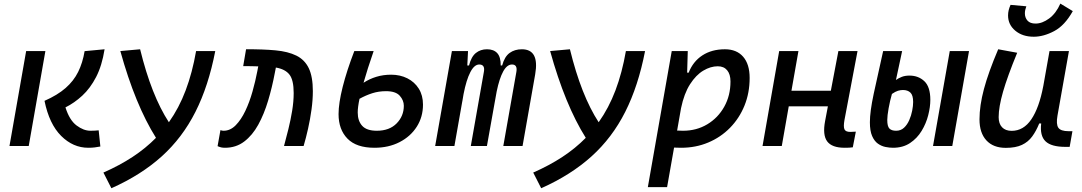

<svg xmlns="http://www.w3.org/2000/svg" viewBox="-20 -796 5899 1047"><path d="M461.4 9.8Q378.4 9.8 313.5 -54.9Q248.5 -119.6 222.7 -246.1Q293.5 -277.3 337.6 -315.9Q381.8 -354.5 406.2 -403.8Q430.7 -453.1 441.4 -517.1L550.3 -527.3Q536.1 -438 504.2 -376.2Q472.2 -314.5 428.7 -274.4Q385.3 -234.4 336.9 -210.4Q358.9 -140.6 397.5 -111.8Q436 -83 473.1 -83Q489.3 -83 498.3 -83.7Q507.3 -84.5 518.1 -85.4L527.3 2.9Q512.2 5.9 496.8 7.8Q481.4 9.8 461.4 9.8ZM31.7 0 122.6 -517.6H227.5L136.7 0Z M587.4 230.5 543.9 145Q631.8 106.4 703.1 59.6Q774.4 12.7 830.6 -44.4Q717.3 -224.6 636.2 -517.6L744.1 -527.3Q805.7 -275.4 900.9 -129.4Q956.1 -207 992.4 -303.2Q1028.8 -399.4 1049.3 -517.6H1153.8Q1117.2 -327.6 1045.9 -186.3Q974.6 -44.9 862.1 56.6Q749.5 158.2 587.4 230.5Z M1528.8 0Q1540.5 -43 1552.7 -92.3Q1564.9 -141.6 1573.2 -192.1Q1581.5 -242.7 1581.5 -288.6Q1581.5 -359.9 1558.3 -389.4Q1535.2 -418.9 1484.4 -427.7L1478.5 -397.9Q1463.9 -319.8 1441.9 -246.6Q1419.9 -173.3 1388.2 -115.7Q1356.4 -58.1 1311.8 -24.2Q1267.1 9.8 1207 9.8Q1196.3 9.8 1187.5 8.1Q1178.7 6.3 1166.5 1L1182.1 -86.4Q1189.5 -84.5 1191.4 -83.7Q1193.4 -83 1199.2 -83Q1235.8 -83 1265.4 -113Q1294.9 -143.1 1317.9 -191.4Q1340.8 -239.7 1356.9 -296.9Q1373 -354 1383.3 -408.2L1388.2 -434.1Q1379.4 -434.6 1369.9 -434.6Q1360.4 -434.6 1350.6 -435.1Q1340.3 -435.1 1329.1 -435.3Q1317.9 -435.5 1306.2 -435.5L1321.8 -527.3Q1414.1 -527.8 1482.4 -521.5Q1550.8 -515.1 1596.2 -492.7Q1641.6 -470.2 1663.8 -424.1Q1686 -377.9 1686 -298.8Q1686 -251.5 1678.7 -198.5Q1671.4 -145.5 1659.9 -94.2Q1648.4 -43 1635.7 0Z M2022 9.8Q1923.3 9.8 1874.8 -40Q1826.2 -89.8 1826.2 -173.8Q1826.2 -232.4 1848.6 -321.8Q1871.1 -411.1 1912.1 -517.6H2017.6Q2000.5 -468.3 1986.6 -424.8Q1972.7 -381.3 1962.4 -344.7Q1994.6 -365.7 2032.2 -377.2Q2069.8 -388.7 2112.8 -388.7Q2162.1 -388.7 2201.4 -368.9Q2240.7 -349.1 2263.7 -312.5Q2286.6 -275.9 2286.6 -225.6Q2286.6 -158.2 2252.7 -105Q2218.8 -51.8 2158.9 -21Q2099.1 9.8 2022 9.8ZM1940.4 -257.3Q1930.7 -211.4 1930.7 -182.6Q1930.7 -136.7 1955.1 -109.9Q1979.5 -83 2034.7 -83Q2103.5 -83 2142.8 -123Q2182.1 -163.1 2182.1 -219.2Q2182.1 -249 2159.9 -273.9Q2137.7 -298.8 2085.4 -298.8Q2044.9 -298.8 2010 -287.6Q1975.1 -276.4 1940.4 -257.3Z M2532.2 -517.6 2528.3 -439H2537.6Q2549.8 -486.8 2575 -507.1Q2600.1 -527.3 2635.7 -527.3Q2672.4 -527.3 2691.7 -506.1Q2710.9 -484.9 2710.4 -439H2718.3Q2731.4 -487.3 2759 -507.3Q2786.6 -527.3 2825.7 -527.3Q2922.4 -527.3 2898.4 -390.6L2829.6 0H2724.6L2795.9 -404.3Q2802.7 -444.3 2772 -444.3Q2744.6 -444.3 2723.9 -406.2Q2703.1 -368.2 2688.5 -297.4L2679.2 -245.6Q2678.7 -244.1 2678.7 -242.7V-243.2L2635.3 0H2547.4L2618.7 -404.3Q2626 -444.3 2593.3 -444.3Q2566.4 -444.3 2544.7 -402.3Q2522.9 -360.4 2507.8 -282.7L2502 -248.5Q2501.5 -245.6 2501 -242.7V-243.7L2458 0H2353L2444.3 -517.6Z M2931.2 230.5 2887.7 145Q2975.6 106.4 3046.9 59.6Q3118.2 12.7 3174.3 -44.4Q3061 -224.6 2980 -517.6L3087.9 -527.3Q3149.4 -275.4 3244.6 -129.4Q3299.8 -207 3336.2 -303.2Q3372.6 -399.4 3393.1 -517.6H3497.6Q3460.9 -327.6 3389.6 -186.3Q3318.4 -44.9 3205.8 56.6Q3093.3 158.2 2931.2 230.5Z M3617.7 224.6H3512.7L3643.1 -517.6H3730.5L3727.1 -399.9H3735.4Q3759.3 -460.9 3810.3 -494.1Q3861.3 -527.3 3933.1 -527.3Q3997.1 -527.3 4032.5 -486.6Q4067.9 -445.8 4067.9 -371.1Q4067.9 -289.6 4039.8 -220.2Q4011.7 -150.9 3960.9 -99.1Q3910.2 -47.4 3842 -18.8Q3773.9 9.8 3693.8 9.8Q3675.3 9.8 3655.8 8.8ZM3672.4 -84Q3688 -83 3704.6 -83Q3778.3 -83 3836.9 -118.2Q3895.5 -153.3 3929.4 -214.1Q3963.4 -274.9 3963.4 -351.6Q3963.4 -391.1 3945.3 -412.8Q3927.2 -434.6 3894 -434.6Q3855 -434.6 3815.2 -410.9Q3775.4 -387.2 3742.9 -336.7Q3710.4 -286.1 3693.8 -206.1Z M4138.2 0 4229 -517.6H4334L4295.9 -301.3H4510.7L4551.8 -517.6H4656.2L4585 -141.6Q4578.6 -106 4584.7 -91.3Q4590.8 -76.7 4616.7 -76.7Q4630.4 -76.7 4647 -78.1L4630.4 7.3Q4621.1 8.8 4610.1 9.3Q4599.1 9.8 4585.9 9.8Q4516.6 9.8 4490.7 -25.1Q4464.8 -60.1 4479.5 -136.7L4494.6 -216.3H4281.2L4243.2 0Z M4849.6 9.8Q4830.6 9.8 4808.6 5.4Q4786.6 1 4767.3 -12.7Q4748 -26.4 4735.8 -54.2Q4723.6 -82 4723.6 -129.4Q4723.6 -187 4744.4 -284.4Q4765.1 -381.8 4795.9 -517.6H4899.4Q4890.6 -478 4882.6 -438.7Q4874.5 -399.4 4865.7 -359.9Q4879.4 -369.6 4897.2 -376.7Q4915 -383.8 4939.5 -383.8Q4988.3 -383.8 5020.8 -353Q5053.2 -322.3 5053.2 -251.5Q5053.2 -212.9 5041.7 -167.7Q5030.3 -122.6 5005.6 -82Q4981 -41.5 4942.4 -15.9Q4903.8 9.8 4849.6 9.8ZM5067.9 0 5159.2 -517.6H5264.2L5172.9 0ZM4843.8 -283.7Q4833 -246.1 4825.7 -205.3Q4818.4 -164.6 4818.4 -141.6Q4818.4 -106.9 4830.1 -95Q4841.8 -83 4866.7 -83Q4892.1 -83 4909.7 -99.4Q4927.2 -115.7 4938.2 -140.9Q4949.2 -166 4954.3 -192.6Q4959.5 -219.2 4959.5 -239.7Q4959.5 -276.9 4944.6 -291Q4929.7 -305.2 4903.8 -305.2Q4890.6 -305.2 4876.7 -301Q4862.8 -296.9 4843.8 -283.7Z M5464.8 10.3Q5396.5 10.3 5358.9 -30.5Q5321.3 -71.3 5321.3 -145Q5321.3 -219.7 5345.5 -310.3Q5369.6 -400.9 5423.3 -527.3L5526.9 -508.3Q5473.6 -378.9 5449.7 -295.7Q5425.8 -212.4 5425.8 -157.2Q5425.8 -121.6 5444.3 -102.1Q5462.9 -82.5 5496.6 -82.5Q5561.5 -82.5 5604 -145.3Q5646.5 -208 5668.9 -325.7V-325.2L5703.1 -517.6H5809.1L5746.6 -165.5Q5738.3 -118.7 5751.2 -99.6Q5764.2 -80.6 5807.1 -80.6H5828.1L5813 4.9H5790Q5712.9 4.9 5681.4 -25.4Q5649.9 -55.7 5657.7 -122.6H5647Q5630.4 -81.5 5608.6 -51.8Q5586.9 -22 5552.7 -5.9Q5518.6 10.3 5464.8 10.3ZM5617.2 -595.7Q5555.7 -595.7 5516.4 -628.7Q5477.1 -661.6 5477.1 -711.9Q5477.1 -740.2 5490.7 -769.5L5576.7 -761.7Q5568.8 -740.7 5568.8 -723.6Q5568.8 -699.7 5583 -683.6Q5597.2 -667.5 5627 -667.5Q5663.6 -667.5 5701.2 -695.3Q5738.8 -723.1 5762.2 -776.4L5830.1 -735.4Q5786.6 -657.2 5728.8 -626.5Q5670.9 -595.7 5617.2 -595.7Z"/></svg>

Font: Cascadia Code NF
Style: Italic
Weight: 400
Italic angle: -10°
Monospace: yes
Designer: Aaron Bell
Foundry: Saja Typeworks
Version: Version 2404.023; ttfautohint (v1.8.4)